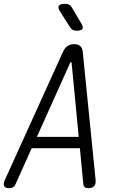

<svg xmlns="http://www.w3.org/2000/svg" viewBox="-36 -970 656 1000"><path d="M398 -11 380 -198H129L45 -11Q41 -1 33 4.5Q25 10 11 10Q-8 10 -14 -0.5Q-20 -11 -11 -32L292 -700Q301 -720 315 -730Q329 -740 350 -740Q371 -740 382 -730Q393 -720 395 -700L462 -32Q464 -11 454 -0.5Q444 10 425 10Q411 10 405 4.5Q399 -1 398 -11ZM374 -257 337 -642Q336 -647 333.5 -647Q331 -647 329 -642L156 -257ZM363 -810Q352 -810 343.5 -814Q335 -818 329 -828L276 -911Q264 -930 270.5 -940Q277 -950 303 -950Q316 -950 324.5 -945.5Q333 -941 339 -930L388 -847Q399 -828 393 -819Q387 -810 363 -810Z"/></svg>

Font: Maple Mono ExtraLight
Style: Italic
Weight: 275
Italic angle: -10°
Monospace: yes
Designer: subframe7536
Version: Version 7.000